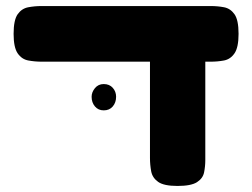

<svg xmlns="http://www.w3.org/2000/svg" viewBox="-20 -606 834 635"><path d="M118 -402Q95 -402 73.5 -406Q52 -410 38.5 -429.5Q25 -449 25 -494Q25 -540 38.5 -559Q52 -578 73.5 -582Q95 -586 117 -586H677Q700 -586 721 -582Q742 -578 755.5 -559Q769 -540 769 -494Q769 -449 755.5 -429.5Q742 -410 721 -406Q700 -402 676 -402ZM567 9Q522 9 503 -4.5Q484 -18 480 -39.5Q476 -61 476 -84V-451L659 -434V-77Q659 -56 655 -36Q651 -16 631.5 -3.5Q612 9 567 9ZM323 -241Q305 -241 294 -254Q283 -267 283 -286Q283 -301 294 -314.5Q305 -328 323 -328Q342 -328 353 -315.5Q364 -303 364 -286Q364 -267 353 -254Q342 -241 323 -241Z"/></svg>

Font: Fredoka Expanded
Style: Bold
Weight: 700
Width: 7
Designer: Ben Nathan
Foundry: Milena B. Brandão, Ben Nathan
Version: Version 2.001